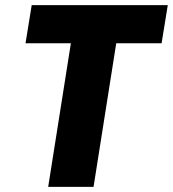

<svg xmlns="http://www.w3.org/2000/svg" viewBox="-20 -725 671 745"><path d="M167 0 255 -557H79L103 -705H631L607 -557H431L343 0Z"/></svg>

Font: Nunito Sans 7pt Condensed Black
Style: Italic
Weight: 900
Width: 3
Italic angle: -9°
Designer: Vernon Adams
Foundry: Vernon Adams
Version: Version 3.101;gftools[0.9.27]